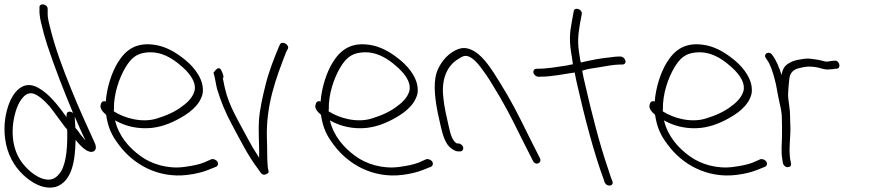

<svg xmlns="http://www.w3.org/2000/svg" viewBox="-23 -760 3945 866"><path d="M0 -135C9 -65 40 -11 81 28C117 62 171 97 228 83C304 59 316 -40 318 -129C334 -109 365 -73 391 -75C410 -77 414 -95 404 -116C370 -191 332 -273 298 -358C262 -447 224 -546 201 -644C195 -666 192 -684 192 -697V-720C192 -743 154 -748 155 -727V-705C156 -688 159 -668 166 -643C171 -620 179 -592 189 -560C223 -457 266 -347 306 -252C306 -251 307 -250 308 -249C304 -253 299 -255 295 -256C277 -259 277 -245 277 -232C242 -280 202 -334 153 -362C79 -407 34 -336 18 -293C2 -250 -8 -197 0 -135ZM58 -56C32 -108 31 -165 37 -208C43 -250 57 -296 81 -321C94 -337 115 -347 141 -332C167 -318 199 -285 217 -259L251 -213C260 -201 270 -186 280 -176C282 -108 278 -31 253 12C234 41 211 62 161 43C122 27 79 -14 58 -56ZM317 -183 314 -234C331 -196 346 -160 363 -126C356 -134 349 -142 342 -151C334 -162 326 -174 317 -183Z M431 -287C426 -270 443 -253 455 -243L456 -240C465 -183 481 -149 513 -107C578 -19 689 45 822 29C862 24 892 16 917 6L952 -8C957 -10 959 -14 960 -18C964 -34 943 -45 931 -42L897 -27C875 -18 845 -12 808 -7C733 3 660 -20 611 -56C560 -93 513 -145 496 -217C530 -198 568 -185 616 -182C680 -178 733 -198 772 -218C825 -245 878 -282 891 -338C900 -397 857 -452 817 -486C781 -516 739 -544 690 -555C591 -576 542 -532 509 -479C481 -434 459 -366 454 -302C438 -308 433 -296 431 -287ZM490 -258 491 -266C489 -336 515 -409 543 -456C565 -492 588 -518 636 -523C703 -531 755 -497 795 -462C824 -437 863 -396 855 -352C848 -324 826 -300 802 -283C771 -258 730 -239 683 -225C617 -205 538 -227 490 -258Z M956 -359C974 -300 995 -250 1022 -200C1059 -131 1097 -55 1141 2C1152 16 1157 34 1177 26C1187 22 1191 17 1188 10C1186 5 1185 -3 1184 -16C1181 -56 1183 -85 1181 -130C1175 -287 1223 -410 1268 -526L1275 -539C1285 -557 1250 -578 1240 -560L1234 -547C1213 -497 1188 -433 1174 -374C1162 -326 1149 -270 1145 -218C1142 -174 1146 -114 1146 -70C1146 -63 1145 -55 1146 -48L1118 -93C1108 -110 1098 -129 1087 -149C1053 -214 1010 -281 992 -360C989 -373 986 -386 984 -398L982 -405C989 -414 981 -430 975 -443C963 -467 945 -438 940 -432C947 -410 950 -383 956 -359Z M1400 -287C1395 -270 1412 -253 1424 -243L1425 -240C1434 -183 1450 -149 1482 -107C1547 -19 1658 45 1791 29C1831 24 1861 16 1886 6L1921 -8C1926 -10 1928 -14 1929 -18C1933 -34 1912 -45 1900 -42L1866 -27C1844 -18 1814 -12 1777 -7C1702 3 1629 -20 1580 -56C1529 -93 1482 -145 1465 -217C1499 -198 1537 -185 1585 -182C1649 -178 1702 -198 1741 -218C1794 -245 1847 -282 1860 -338C1869 -397 1826 -452 1786 -486C1750 -516 1708 -544 1659 -555C1560 -576 1511 -532 1478 -479C1450 -434 1428 -366 1423 -302C1407 -308 1402 -296 1400 -287ZM1459 -258 1460 -266C1458 -336 1484 -409 1512 -456C1534 -492 1557 -518 1605 -523C1672 -531 1724 -497 1764 -462C1793 -437 1832 -396 1824 -352C1817 -324 1795 -300 1771 -283C1740 -258 1699 -239 1652 -225C1586 -205 1507 -227 1459 -258Z M1965 -190C1974 -150 1987 -108 2012 -91C2024 -82 2035 -77 2044 -77H2052C2062 -77 2068 -85 2066 -95C2064 -105 2054 -113 2044 -113H2038C2017 -123 2008 -158 2001 -190L1987 -253C1983 -274 1979 -295 1977 -318C1966 -401 1993 -465 2046 -495C2064 -507 2078 -515 2103 -499C2116 -491 2129 -477 2144 -458C2161 -436 2179 -410 2197 -380C2250 -294 2277 -243 2331 -133L2380 -36C2391 -11 2422 -23 2413 -45L2364 -142C2309 -254 2283 -305 2229 -392C2197 -444 2161 -501 2118 -528C2077 -552 2051 -545 2020 -527C1990 -508 1968 -481 1953 -449C1930 -401 1936 -331 1951 -253Z M2383 -432C2385 -422 2396 -414 2405 -414H2413C2467 -414 2519 -426 2569 -433C2572 -416 2576 -399 2580 -380C2613 -235 2655 -71 2701 52L2704 62C2715 86 2748 79 2739 57L2735 47C2732 40 2727 23 2718 -4C2681 -111 2644 -257 2616 -380C2611 -401 2606 -422 2603 -441C2624 -449 2651 -452 2676 -456C2705 -461 2747 -469 2775 -469H2784C2794 -469 2800 -476 2798 -486C2795 -497 2786 -505 2775 -505H2766C2760 -505 2746 -504 2726 -501C2683 -497 2634 -487 2597 -478C2595 -485 2593 -491 2593 -497C2580 -569 2584 -597 2593 -654L2601 -696C2605 -719 2568 -730 2565 -710L2557 -667C2546 -609 2543 -576 2557 -499C2558 -490 2560 -480 2561 -470C2552 -469 2545 -467 2536 -465C2495 -459 2446 -450 2404 -450H2397C2387 -450 2381 -441 2383 -432Z M2907 -287C2902 -270 2919 -253 2931 -243L2932 -240C2941 -183 2957 -149 2989 -107C3054 -19 3165 45 3298 29C3338 24 3368 16 3393 6L3428 -8C3433 -10 3435 -14 3436 -18C3440 -34 3419 -45 3407 -42L3373 -27C3351 -18 3321 -12 3284 -7C3209 3 3136 -20 3087 -56C3036 -93 2989 -145 2972 -217C3006 -198 3044 -185 3092 -182C3156 -178 3209 -198 3248 -218C3301 -245 3354 -282 3367 -338C3376 -397 3333 -452 3293 -486C3257 -516 3215 -544 3166 -555C3067 -576 3018 -532 2985 -479C2957 -434 2935 -366 2930 -302C2914 -308 2909 -296 2907 -287ZM2966 -258 2967 -266C2965 -336 2991 -409 3019 -456C3041 -492 3064 -518 3112 -523C3179 -531 3231 -497 3271 -462C3300 -437 3339 -396 3331 -352C3324 -324 3302 -300 3278 -283C3247 -258 3206 -239 3159 -225C3093 -205 3014 -227 2966 -258Z M3508 -25C3510 -15 3519 -6 3529 -6C3541 -6 3546 -12 3545 -23L3541 -42C3534 -91 3543 -138 3542 -187C3540 -219 3542 -251 3537 -281C3534 -303 3530 -327 3532 -345L3534 -373L3537 -403C3540 -433 3556 -448 3587 -454L3601 -457C3618 -461 3639 -460 3658 -457C3677 -454 3697 -444 3716 -447C3725 -447 3738 -448 3745 -450H3752C3773 -454 3762 -491 3740 -486H3734C3724 -484 3717 -484 3707 -482C3703 -482 3698 -483 3694 -484L3677 -488C3670 -490 3662 -491 3655 -492L3634 -495C3610 -498 3588 -492 3570 -489L3551 -483C3545 -480 3538 -477 3532 -473C3514 -461 3506 -446 3502 -422C3491 -457 3479 -487 3461 -511C3447 -534 3417 -517 3432 -497C3437 -488 3441 -485 3447 -473C3460 -446 3469 -413 3477 -379C3480 -365 3482 -352 3484 -341C3488 -322 3490 -308 3494 -292L3498 -274C3500 -266 3501 -257 3502 -249C3501 -247 3502 -245 3503 -243C3504 -209 3505 -174 3504 -141C3503 -109 3500 -76 3505 -45Z"/></svg>

Font: Stray Cat
Style: OpObl
Weight: 400
Version: Version 1.0